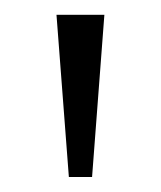

<svg xmlns="http://www.w3.org/2000/svg" viewBox="-20 -645 217 259"><path d="M72.9 -406.2 56.2 -625H120.8L104.2 -406.2Z"/></svg>

Font: Afacad Flux Light
Style: Regular
Weight: 300
Designer: Kristian Moeller
Foundry: Dicotype
Version: Version 1.100